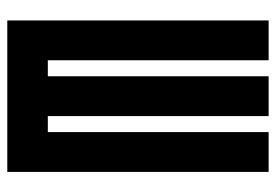

<svg xmlns="http://www.w3.org/2000/svg" viewBox="-138 -638 775 540"><g transform="rotate(90 250.0 -367.5)"><path d="M37 0V-735H149V-114H194V-735H306V-114H351V-735H463V0Z"/></g></svg>

Font: Iosevka SS18 Heavy
Style: Regular
Weight: 900
Monospace: yes
Designer: Belleve Invis
Foundry: Belleve Invis
Version: Version 25.1.1; ttfautohint (v1.8.4)